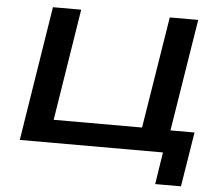

<svg xmlns="http://www.w3.org/2000/svg" viewBox="-58 -770 1140 1002"><g transform="rotate(5 512.0 -268.5)"><path d="M791 168 817 0H67L179 -705H327L234 -120H697L791 -705H940L846 -118H972L926 168Z"/></g></svg>

Font: Nunito Sans 10pt Expanded
Style: Bold Italic
Weight: 700
Width: 7
Italic angle: -9°
Designer: Vernon Adams
Foundry: Vernon Adams
Version: Version 3.101;gftools[0.9.27]